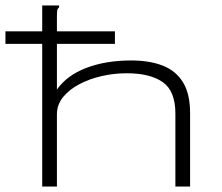

<svg xmlns="http://www.w3.org/2000/svg" viewBox="-44 -685 814 705"><path d="M111 -665H173V-658Q167 -653 166 -646Q165 -639 165 -622V-356Q201 -408 272.5 -435.5Q344 -463 438 -463Q504 -463 552.5 -444.5Q601 -426 627.5 -383.5Q654 -341 654 -270V0H600V-268Q600 -351 553.5 -383.5Q507 -416 421 -416Q376 -416 331 -406Q286 -396 248.5 -376.5Q211 -357 188 -329Q165 -301 165 -265V0H111ZM-24 -524V-570H378V-524Z"/></svg>

Font: Inconsolata ExtraExpanded Light
Style: Regular
Weight: 300
Width: 8
Monospace: yes
Designer: Raph Levien, Cyreal, Brenton Simpson
Foundry: Raph Levien, Cyreal, Google
Version: Version 3.001; ttfautohint (v1.8.2.53-6de2)